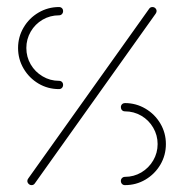

<svg xmlns="http://www.w3.org/2000/svg" viewBox="-20 -539 536 559"><path d="M163.7 -291.9Q163.7 -286.7 160.4 -283.1Q157 -279.6 151.9 -279.6Q119.3 -279.6 92 -295.7Q64.8 -311.9 48.7 -339.3Q32.6 -366.7 32.6 -399.3Q32.6 -431.5 48.7 -458.9Q64.8 -486.3 92.2 -502.4Q119.6 -518.5 151.9 -518.5Q157 -518.5 160.4 -515.2Q163.7 -511.9 163.7 -506.7Q163.7 -501.5 160.4 -498Q157 -494.4 151.9 -494.4Q125.9 -494.4 104.1 -481.7Q82.2 -468.9 69.4 -446.9Q56.7 -424.8 56.7 -399.3Q56.7 -373.3 69.4 -351.5Q82.2 -329.6 104.1 -316.7Q125.9 -303.7 151.9 -303.7Q157 -303.7 160.4 -300.4Q163.7 -297 163.7 -291.9ZM423.7 -518.5Q428.9 -518.5 432.4 -515Q435.9 -511.5 435.9 -506.7Q435.9 -503.3 433.3 -499.3L81.5 -5.2Q78.1 0 71.9 0Q67 0 63.3 -3.7Q59.6 -7.4 59.6 -12.2Q59.6 -15.9 62.2 -19.3L414.1 -513.3Q417.4 -518.5 423.7 -518.5ZM331.9 -227Q331.9 -232.2 335.4 -235.6Q338.9 -238.9 343.7 -238.9Q375.9 -238.9 403.3 -222.8Q430.7 -206.7 446.9 -179.3Q463 -151.9 463 -119.6Q463 -87 446.9 -59.6Q430.7 -32.2 403.5 -16.1Q376.3 0 343.7 0Q338.5 0 335.2 -3.5Q331.9 -7 331.9 -12.2Q331.9 -17.4 335.4 -20.7Q338.9 -24.1 343.7 -24.1Q369.6 -24.1 391.5 -37Q413.3 -50 426.1 -71.9Q438.9 -93.7 438.9 -119.6Q438.9 -145.2 426.1 -167.2Q413.3 -189.3 391.5 -202Q369.6 -214.8 343.7 -214.8Q338.5 -214.8 335.2 -218.3Q331.9 -221.9 331.9 -227Z"/></svg>

Font: 26F Galaxy Hebrew Thin
Style: Regular
Weight: 100
Designer: C₂₉H₂₅N₃O₅
Version: Version 1.000